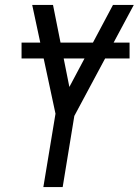

<svg xmlns="http://www.w3.org/2000/svg" viewBox="-20 -755 560 775"><path d="M155 0 204 -296 110 -735H194L260 -404L436 -735H520L280 -287L233 0ZM67 -519V-583H503V-519Z"/></svg>

Font: Iosevka Term Oblique
Style: Regular
Weight: 400
Italic angle: -9°
Monospace: yes
Designer: Belleve Invis
Foundry: Belleve Invis
Version: Version 31.4.0